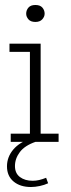

<svg xmlns="http://www.w3.org/2000/svg" viewBox="-20 -569 283 770"><path d="M23 0V-33H100V-361H18V-394H143V-33H215V0ZM122 -481Q103 -481 94 -491.5Q85 -502 85 -514Q85 -528 94 -538.5Q103 -549 122 -549Q141 -549 150 -538.5Q159 -528 159 -514Q159 -502 149.5 -491.5Q140 -481 122 -481ZM104 181Q61 181 34.5 159Q8 137 8 98Q8 61 33 31Q58 1 109 -16L122 0Q79 15 59.5 41Q40 67 40 97Q40 126 60 141Q80 156 111 156Q124 156 137 153Q150 150 165 144L173 166Q158 173 139.5 177Q121 181 104 181Z"/></svg>

Font: Rokkitt ExtraLight
Style: Regular
Weight: 250
Version: Version 3.103